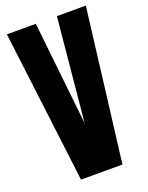

<svg xmlns="http://www.w3.org/2000/svg" viewBox="-159 -940 786 1020"><g transform="rotate(-20 234.5 -430.0)"><path d="M351.6 0H117.2L11.2 -859.9H174.8L237.8 -274.9L293.9 -859.9H457.5Z"/></g></svg>

Font: Anton
Style: Regular
Weight: 400
Designer: Vernon Adams, Tural Alisoy
Foundry: Vernon Adams
Version: Version 2.300